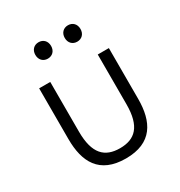

<svg xmlns="http://www.w3.org/2000/svg" viewBox="-172 -841 913 973"><g transform="rotate(-30 284.0 -355.0)"><path d="M284 11C439 11 488 -87 488 -220V-517H423V-226C423 -96 372 -49 284 -49C196 -49 145 -96 145 -226V-517H80V-220C80 -87 129 11 284 11ZM320 -673C320 -644 339 -625 366 -625C393 -625 412 -644 412 -673C412 -702 393 -721 366 -721C339 -721 320 -702 320 -673ZM194 -625C221 -625 240 -644 240 -673C240 -702 221 -721 194 -721C167 -721 148 -702 148 -673C148 -644 167 -625 194 -625Z"/></g></svg>

Font: Repo Light
Style: Regular
Weight: 300
Designer: Stefan Peev
Foundry: Context Ltd
Version: Version 001.502